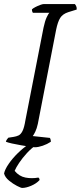

<svg xmlns="http://www.w3.org/2000/svg" viewBox="-35 -724 397 944"><path d="M137 0Q129 0 110 -3Q91 -6 67.5 -10Q44 -14 24 -18.5Q4 -23 -6 -27Q-5 -33 -0.5 -39Q4 -45 6 -47L32 -51Q45 -53 56 -58Q67 -63 75.5 -79.5Q84 -96 90 -133L179 -588Q186 -621 194.5 -639Q203 -657 208 -661H127Q125 -663 123.5 -667.5Q122 -672 122 -678Q127 -683 138.5 -689Q150 -695 162 -699.5Q174 -704 180 -704H333Q336 -701 339.5 -694Q343 -687 342 -677L300 -664Q273 -655 261 -636Q249 -617 241 -578L151 -115Q146 -92 138.5 -76.5Q131 -61 126 -55L210 -46Q212 -44 213.5 -38.5Q215 -33 215 -27Q197 -15 175 -7.5Q153 0 137 0ZM74 200Q68 200 48.5 190Q29 180 9.5 164Q-10 148 -15 129Q-11 109 7.5 82Q26 55 52 29.5Q78 4 105 -14H147Q120 4 97.5 28.5Q75 53 59 77Q43 101 37 116Q59 143 90 149Q121 155 154 149Q157 152 158.5 154.5Q160 157 159 162Q143 179 118 189.5Q93 200 74 200Z"/></svg>

Font: Texturina 72pt 72pt ExtraLight
Style: Italic
Weight: 200
Italic angle: -11°
Designer: Guillermo Torres Carreño
Foundry: Omnibus-Type
Version: Version 1.002; ttfautohint (v1.8.3)